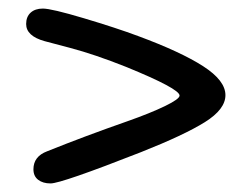

<svg xmlns="http://www.w3.org/2000/svg" viewBox="-20 -533 587 448"><path d="M58 -138Q58 -168 90 -180Q177 -215 277 -250Q331 -269 365 -285.5Q399 -302 399 -310Q399 -326 274 -377Q201 -406 144.5 -421Q88 -436 84 -437Q41 -449 41 -477Q41 -494 51.5 -503.5Q62 -513 80 -513Q100 -513 175.5 -490.5Q251 -468 302 -449Q402 -412 454 -378.5Q506 -345 506 -311Q506 -278 458 -248Q410 -218 309 -178Q123 -105 98 -105Q80 -105 69 -113.5Q58 -122 58 -138Z"/></svg>

Font: Mali Medium
Style: Regular
Weight: 500
Version: Version 1.000; ttfautohint (v1.6)